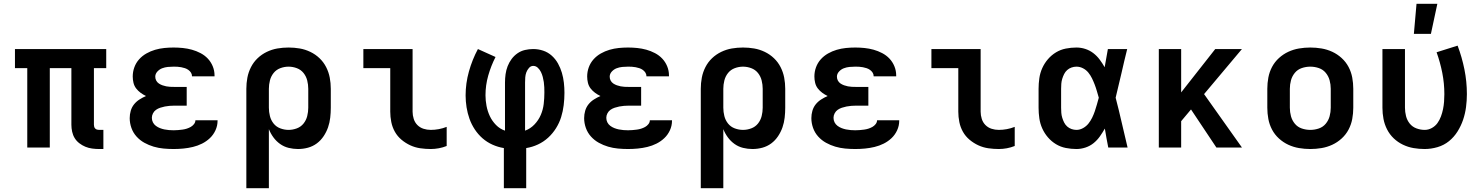

<svg xmlns="http://www.w3.org/2000/svg" viewBox="-20 -779 7840 1014"><path d="M526 8H503Q485 8 466.5 5.5Q448 3 431 -4Q414 -11 399 -22.5Q384 -34 374.5 -49.5Q365 -65 361 -83.5Q357 -102 357 -120V-419H243V0H124V-419H59V-520H541V-419H476V-120Q476 -115 477.5 -109.5Q479 -104 483 -100Q487 -96 492.5 -94.5Q498 -93 503 -93H526Z M897 8Q870 8 843.5 5.5Q817 3 791.5 -4.5Q766 -12 742.5 -25Q719 -38 701 -58Q683 -78 674 -103.5Q665 -129 665 -155Q665 -175 670.5 -194Q676 -213 688 -228Q700 -243 716.5 -253.5Q733 -264 751 -272Q736 -279 722.5 -289Q709 -299 699 -312Q689 -325 685 -341.5Q681 -358 681 -375Q681 -400 689.5 -423.5Q698 -447 714.5 -465.5Q731 -484 753 -496.5Q775 -509 799 -516Q823 -523 847.5 -525.5Q872 -528 897 -528Q921 -528 945.5 -525.5Q970 -523 993.5 -516.5Q1017 -510 1039 -498.5Q1061 -487 1077.5 -469.5Q1094 -452 1103.5 -429Q1113 -406 1113 -381V-376H994V-377Q994 -387 988.5 -395.5Q983 -404 974.5 -410Q966 -416 956.5 -419Q947 -422 937 -424Q927 -426 917 -426.5Q907 -427 897 -427Q882 -427 866.5 -425.5Q851 -424 836.5 -418.5Q822 -413 811 -401Q800 -389 800 -374Q800 -363 805 -353.5Q810 -344 819 -338Q828 -332 838 -328.5Q848 -325 858 -323Q868 -321 878.5 -320.5Q889 -320 900 -320H966V-221H900Q888 -221 875.5 -220Q863 -219 850.5 -216.5Q838 -214 826 -210Q814 -206 804 -199Q794 -192 788 -180.5Q782 -169 782 -157Q782 -144 787.5 -133Q793 -122 803 -114.5Q813 -107 824.5 -102.5Q836 -98 848 -95.5Q860 -93 872.5 -92Q885 -91 897 -91Q909 -91 920.5 -92Q932 -93 943.5 -94.5Q955 -96 966 -99.5Q977 -103 987 -108.5Q997 -114 1004.5 -123.5Q1012 -133 1012 -144H1129V-141Q1129 -115 1118 -91Q1107 -67 1088.5 -49.5Q1070 -32 1047 -20.5Q1024 -9 999 -3Q974 3 948.5 5.5Q923 8 897 8Z M1281 215V-310Q1281 -340 1286.5 -369Q1292 -398 1305.5 -424.5Q1319 -451 1340.5 -471.5Q1362 -492 1389 -505Q1416 -518 1445 -523Q1474 -528 1504 -528Q1534 -528 1563 -523Q1592 -518 1619 -505Q1646 -492 1667.5 -471.5Q1689 -451 1702.5 -424.5Q1716 -398 1721.5 -369Q1727 -340 1727 -310V-210Q1727 -184 1724 -157.5Q1721 -131 1712.5 -106.5Q1704 -82 1689 -59.5Q1674 -37 1653 -21.5Q1632 -6 1606.5 1Q1581 8 1554 8Q1529 8 1504.5 2Q1480 -4 1459.5 -18.5Q1439 -33 1424 -53.5Q1409 -74 1400 -97V215ZM1504 -93Q1526 -93 1547.5 -101Q1569 -109 1583 -126.5Q1597 -144 1602.5 -166Q1608 -188 1608 -210V-310Q1608 -332 1602.5 -354Q1597 -376 1583 -393.5Q1569 -411 1547.5 -419Q1526 -427 1504 -427Q1482 -427 1460.5 -419Q1439 -411 1425 -393.5Q1411 -376 1405.5 -354Q1400 -332 1400 -310V-210Q1400 -188 1405.5 -166Q1411 -144 1425 -126.5Q1439 -109 1460.5 -101Q1482 -93 1504 -93Z M2255 8Q2227 8 2199.5 4Q2172 0 2147 -11.5Q2122 -23 2100.5 -41Q2079 -59 2065.5 -83Q2052 -107 2046.5 -134.5Q2041 -162 2041 -189V-419H1899V-520H2159V-189Q2159 -170 2165 -151Q2171 -132 2184.5 -118.5Q2198 -105 2216.5 -99Q2235 -93 2255 -93Q2276 -93 2297.5 -97Q2319 -101 2339 -109V-8Q2319 0 2297.5 4Q2276 8 2255 8Z M2641 215V3Q2610 -2 2581 -15Q2552 -28 2528.5 -48.5Q2505 -69 2487.5 -95.5Q2470 -122 2459.5 -151.5Q2449 -181 2444 -212.5Q2439 -244 2439 -275Q2439 -339 2456.5 -401.5Q2474 -464 2504 -520L2597 -478Q2573 -431 2558.5 -380Q2544 -329 2544 -276Q2544 -248 2549.5 -219.5Q2555 -191 2567 -165.5Q2579 -140 2599.5 -119Q2620 -98 2647 -89V-343Q2647 -365 2650 -387Q2653 -409 2661 -429.5Q2669 -450 2682 -467.5Q2695 -485 2713 -497.5Q2731 -510 2752.5 -515Q2774 -520 2796 -520Q2823 -520 2848.5 -511.5Q2874 -503 2894 -485Q2914 -467 2927 -443.5Q2940 -420 2947.5 -394.5Q2955 -369 2958 -342Q2961 -315 2961 -289Q2961 -256 2957 -223.5Q2953 -191 2943.5 -160.5Q2934 -130 2916.5 -102Q2899 -74 2875 -52Q2851 -30 2821 -16Q2791 -2 2759 3V215ZM2753 -89Q2781 -99 2802.5 -121.5Q2824 -144 2836 -172Q2848 -200 2851.5 -230Q2855 -260 2855 -290Q2855 -304 2854.5 -318Q2854 -332 2852 -345.5Q2850 -359 2846.5 -372.5Q2843 -386 2837 -398.5Q2831 -411 2820.5 -421Q2810 -431 2796 -431Q2783 -431 2773.5 -420Q2764 -409 2759.5 -396.5Q2755 -384 2754 -370.5Q2753 -357 2753 -343Z M3297 8Q3270 8 3243.5 5.5Q3217 3 3191.5 -4.5Q3166 -12 3142.5 -25Q3119 -38 3101 -58Q3083 -78 3074 -103.5Q3065 -129 3065 -155Q3065 -175 3070.5 -194Q3076 -213 3088 -228Q3100 -243 3116.5 -253.5Q3133 -264 3151 -272Q3136 -279 3122.5 -289Q3109 -299 3099 -312Q3089 -325 3085 -341.5Q3081 -358 3081 -375Q3081 -400 3089.5 -423.5Q3098 -447 3114.5 -465.5Q3131 -484 3153 -496.5Q3175 -509 3199 -516Q3223 -523 3247.5 -525.5Q3272 -528 3297 -528Q3321 -528 3345.5 -525.5Q3370 -523 3393.5 -516.5Q3417 -510 3439 -498.5Q3461 -487 3477.5 -469.5Q3494 -452 3503.5 -429Q3513 -406 3513 -381V-376H3394V-377Q3394 -387 3388.5 -395.5Q3383 -404 3374.5 -410Q3366 -416 3356.5 -419Q3347 -422 3337 -424Q3327 -426 3317 -426.5Q3307 -427 3297 -427Q3282 -427 3266.5 -425.5Q3251 -424 3236.5 -418.5Q3222 -413 3211 -401Q3200 -389 3200 -374Q3200 -363 3205 -353.5Q3210 -344 3219 -338Q3228 -332 3238 -328.5Q3248 -325 3258 -323Q3268 -321 3278.5 -320.5Q3289 -320 3300 -320H3366V-221H3300Q3288 -221 3275.5 -220Q3263 -219 3250.5 -216.5Q3238 -214 3226 -210Q3214 -206 3204 -199Q3194 -192 3188 -180.5Q3182 -169 3182 -157Q3182 -144 3187.5 -133Q3193 -122 3203 -114.5Q3213 -107 3224.5 -102.5Q3236 -98 3248 -95.5Q3260 -93 3272.5 -92Q3285 -91 3297 -91Q3309 -91 3320.5 -92Q3332 -93 3343.5 -94.5Q3355 -96 3366 -99.5Q3377 -103 3387 -108.5Q3397 -114 3404.5 -123.5Q3412 -133 3412 -144H3529V-141Q3529 -115 3518 -91Q3507 -67 3488.5 -49.5Q3470 -32 3447 -20.5Q3424 -9 3399 -3Q3374 3 3348.5 5.5Q3323 8 3297 8Z M3681 215V-310Q3681 -340 3686.5 -369Q3692 -398 3705.5 -424.5Q3719 -451 3740.5 -471.5Q3762 -492 3789 -505Q3816 -518 3845 -523Q3874 -528 3904 -528Q3934 -528 3963 -523Q3992 -518 4019 -505Q4046 -492 4067.5 -471.5Q4089 -451 4102.5 -424.5Q4116 -398 4121.5 -369Q4127 -340 4127 -310V-210Q4127 -184 4124 -157.5Q4121 -131 4112.5 -106.5Q4104 -82 4089 -59.5Q4074 -37 4053 -21.5Q4032 -6 4006.5 1Q3981 8 3954 8Q3929 8 3904.5 2Q3880 -4 3859.5 -18.5Q3839 -33 3824 -53.5Q3809 -74 3800 -97V215ZM3904 -93Q3926 -93 3947.5 -101Q3969 -109 3983 -126.5Q3997 -144 4002.5 -166Q4008 -188 4008 -210V-310Q4008 -332 4002.5 -354Q3997 -376 3983 -393.5Q3969 -411 3947.5 -419Q3926 -427 3904 -427Q3882 -427 3860.5 -419Q3839 -411 3825 -393.5Q3811 -376 3805.5 -354Q3800 -332 3800 -310V-210Q3800 -188 3805.5 -166Q3811 -144 3825 -126.5Q3839 -109 3860.5 -101Q3882 -93 3904 -93Z M4497 8Q4470 8 4443.5 5.5Q4417 3 4391.5 -4.5Q4366 -12 4342.5 -25Q4319 -38 4301 -58Q4283 -78 4274 -103.5Q4265 -129 4265 -155Q4265 -175 4270.5 -194Q4276 -213 4288 -228Q4300 -243 4316.5 -253.5Q4333 -264 4351 -272Q4336 -279 4322.5 -289Q4309 -299 4299 -312Q4289 -325 4285 -341.5Q4281 -358 4281 -375Q4281 -400 4289.5 -423.5Q4298 -447 4314.5 -465.5Q4331 -484 4353 -496.5Q4375 -509 4399 -516Q4423 -523 4447.5 -525.5Q4472 -528 4497 -528Q4521 -528 4545.5 -525.5Q4570 -523 4593.5 -516.5Q4617 -510 4639 -498.5Q4661 -487 4677.5 -469.5Q4694 -452 4703.5 -429Q4713 -406 4713 -381V-376H4594V-377Q4594 -387 4588.5 -395.5Q4583 -404 4574.5 -410Q4566 -416 4556.5 -419Q4547 -422 4537 -424Q4527 -426 4517 -426.5Q4507 -427 4497 -427Q4482 -427 4466.5 -425.5Q4451 -424 4436.5 -418.5Q4422 -413 4411 -401Q4400 -389 4400 -374Q4400 -363 4405 -353.5Q4410 -344 4419 -338Q4428 -332 4438 -328.5Q4448 -325 4458 -323Q4468 -321 4478.5 -320.5Q4489 -320 4500 -320H4566V-221H4500Q4488 -221 4475.5 -220Q4463 -219 4450.5 -216.5Q4438 -214 4426 -210Q4414 -206 4404 -199Q4394 -192 4388 -180.5Q4382 -169 4382 -157Q4382 -144 4387.5 -133Q4393 -122 4403 -114.5Q4413 -107 4424.5 -102.5Q4436 -98 4448 -95.5Q4460 -93 4472.5 -92Q4485 -91 4497 -91Q4509 -91 4520.5 -92Q4532 -93 4543.5 -94.5Q4555 -96 4566 -99.5Q4577 -103 4587 -108.5Q4597 -114 4604.5 -123.5Q4612 -133 4612 -144H4729V-141Q4729 -115 4718 -91Q4707 -67 4688.5 -49.5Q4670 -32 4647 -20.5Q4624 -9 4599 -3Q4574 3 4548.5 5.5Q4523 8 4497 8Z M5255 8Q5227 8 5199.5 4Q5172 0 5147 -11.5Q5122 -23 5100.5 -41Q5079 -59 5065.5 -83Q5052 -107 5046.5 -134.5Q5041 -162 5041 -189V-419H4899V-520H5159V-189Q5159 -170 5165 -151Q5171 -132 5184.5 -118.5Q5198 -105 5216.5 -99Q5235 -93 5255 -93Q5276 -93 5297.5 -97Q5319 -101 5339 -109V-8Q5319 0 5297.5 4Q5276 8 5255 8Z M5665 8Q5637 8 5609 2.5Q5581 -3 5557 -17.5Q5533 -32 5514.5 -53.5Q5496 -75 5484.5 -100.5Q5473 -126 5469 -154Q5465 -182 5465 -210V-310Q5465 -338 5469 -366Q5473 -394 5484.5 -419.5Q5496 -445 5514.5 -466.5Q5533 -488 5557 -502.5Q5581 -517 5609 -522.5Q5637 -528 5665 -528Q5689 -528 5712 -520.5Q5735 -513 5754 -498.5Q5773 -484 5787.5 -464.5Q5802 -445 5814 -424Q5818 -448 5822.5 -472Q5827 -496 5831 -520H5933Q5917 -456 5902.5 -391.5Q5888 -327 5872 -263Q5889 -198 5904 -132Q5919 -66 5935 0H5833Q5828 -25 5823.5 -50Q5819 -75 5815 -100Q5803 -79 5789 -59Q5775 -39 5756 -23.5Q5737 -8 5713 0Q5689 8 5665 8ZM5665 -93Q5683 -93 5700 -102.5Q5717 -112 5728.5 -126.5Q5740 -141 5748 -157.5Q5756 -174 5762 -191.5Q5768 -209 5773 -227Q5778 -245 5783 -263Q5778 -280 5773 -297.5Q5768 -315 5761.5 -332Q5755 -349 5747 -365.5Q5739 -382 5727.5 -396Q5716 -410 5699.5 -418.5Q5683 -427 5665 -427Q5652 -427 5639 -422.5Q5626 -418 5616 -409Q5606 -400 5600 -388Q5594 -376 5590 -363Q5586 -350 5585 -336.5Q5584 -323 5584 -310V-210Q5584 -197 5585 -183.5Q5586 -170 5590 -157Q5594 -144 5600 -132Q5606 -120 5616 -111Q5626 -102 5639 -97.5Q5652 -93 5665 -93Z M6404 0 6270 -201 6218 -139V0H6100V-520H6218V-291L6398 -520H6539L6339 -282L6539 0Z M6900 8Q6870 8 6840.5 3Q6811 -2 6784 -14.5Q6757 -27 6734.5 -47.5Q6712 -68 6698 -94.5Q6684 -121 6678.5 -150.5Q6673 -180 6673 -210V-310Q6673 -340 6678.5 -369.5Q6684 -399 6698 -425.5Q6712 -452 6734.5 -472.5Q6757 -493 6784 -505.5Q6811 -518 6840.5 -523Q6870 -528 6900 -528Q6930 -528 6959.5 -523Q6989 -518 7016 -505.5Q7043 -493 7065.5 -472.5Q7088 -452 7102 -425.5Q7116 -399 7121.5 -369.5Q7127 -340 7127 -310V-210Q7127 -180 7121.5 -150.5Q7116 -121 7102 -94.5Q7088 -68 7065.5 -47.5Q7043 -27 7016 -14.5Q6989 -2 6959.5 3Q6930 8 6900 8ZM6900 -93Q6923 -93 6945 -100.5Q6967 -108 6981.5 -125.5Q6996 -143 7002 -165Q7008 -187 7008 -210V-310Q7008 -333 7002 -355Q6996 -377 6981.5 -394.5Q6967 -412 6945 -419.5Q6923 -427 6900 -427Q6877 -427 6855 -419.5Q6833 -412 6818.5 -394.5Q6804 -377 6798 -355Q6792 -333 6792 -310V-210Q6792 -187 6798 -165Q6804 -143 6818.5 -125.5Q6833 -108 6855 -100.5Q6877 -93 6900 -93Z M7504 8Q7474 8 7445 3Q7416 -2 7389 -15Q7362 -28 7340.5 -48.5Q7319 -69 7305.5 -95.5Q7292 -122 7286.5 -151Q7281 -180 7281 -210V-520H7400V-210Q7400 -188 7405.5 -166Q7411 -144 7425 -126.5Q7439 -109 7460.5 -101Q7482 -93 7504 -93Q7524 -93 7542 -103Q7560 -113 7571.5 -129Q7583 -145 7590 -164Q7597 -183 7601 -202.5Q7605 -222 7606.5 -242Q7608 -262 7608 -282Q7608 -339 7597 -394.5Q7586 -450 7567 -503L7678 -538Q7701 -477 7714 -412.5Q7727 -348 7727 -282Q7727 -248 7722.5 -213.5Q7718 -179 7707 -146.5Q7696 -114 7677.5 -84.5Q7659 -55 7632.5 -33.5Q7606 -12 7572 -2Q7538 8 7504 8ZM7447 -600 7461 -759H7571L7537 -600Z"/></svg>

Font: Iosevka Extended
Style: Bold
Weight: 700
Width: 7
Monospace: yes
Designer: Belleve Invis
Foundry: Belleve Invis
Version: Version 32.5.0; ttfautohint (v1.8.4)